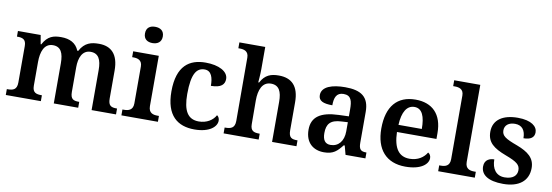

<svg xmlns="http://www.w3.org/2000/svg" viewBox="-57 -1168 4545 1580"><g transform="rotate(10 2215.5 -378.0)"><path d="M23 0H316V-49H313C269 -49 237 -57 237 -115V-313C237 -397 261 -471 335 -471C401 -471 424 -421 424 -335V0H628V-49H625C580 -49 554 -58 554 -120V-326C554 -404 580 -471 650 -471C716 -471 740 -421 740 -335V0H944V-49H941C896 -49 870 -58 870 -120V-354C870 -489 808 -548 706 -548C643 -548 587 -536 547 -461H539C514 -523 460 -548 390 -548C327 -548 278 -536 238 -461H233L220 -536H30V-489H33C77 -489 107 -480 107 -423V-119C107 -58 74 -49 29 -49H23Z M1137 -630C1178 -630 1212 -650 1212 -698C1212 -747 1178 -766 1137 -766C1095 -766 1063 -747 1063 -698C1063 -650 1095 -630 1137 -630ZM989 0H1294V-49H1282C1247 -49 1207 -57 1207 -116V-536H993V-487H1002C1036 -487 1077 -479 1077 -424V-115C1077 -57 1036 -49 1002 -49H989Z M1600 10C1727 10 1785 -46 1785 -95C1785 -113 1778 -129 1764 -138C1741 -94 1690 -61 1624 -61C1531 -61 1492 -129 1492 -267C1492 -441 1534 -491 1599 -491C1656 -491 1672 -434 1672 -367C1759 -367 1786 -400 1786 -444C1786 -507 1708 -548 1597 -548C1463 -548 1360 -481 1360 -266C1360 -64 1459 10 1600 10Z M1843 0H2136V-49H2133C2089 -49 2058 -57 2058 -115L2057 -313C2057 -401 2084 -471 2157 -471C2224 -471 2248 -421 2248 -335V0H2452V-49H2449C2404 -49 2378 -58 2378 -120V-354C2378 -489 2316 -548 2209 -548C2144 -548 2094 -532 2058 -463H2051C2051 -463 2057 -528 2057 -574V-760H1841V-711H1852C1886 -711 1927 -703 1927 -648L1928 -119C1928 -58 1893 -49 1848 -49H1843Z M2682 10C2761 10 2791 -21 2834 -75H2842L2862 0H3028V-49H3025C2980 -49 2964 -65 2964 -120V-377C2964 -502 2897 -548 2764 -548C2656 -548 2568 -520 2568 -448C2568 -400 2607 -383 2684 -383C2684 -445 2699 -491 2760 -491C2825 -491 2834 -443 2834 -374V-317L2751 -314C2600 -309 2526 -259 2526 -152C2526 -42 2594 10 2682 10ZM2725 -59C2680 -59 2659 -89 2659 -147C2659 -222 2689 -261 2782 -265L2834 -268V-191C2834 -110 2791 -59 2725 -59Z M3363 10C3492 10 3552 -43 3552 -94C3552 -114 3542 -130 3528 -137C3504 -95 3455 -60 3386 -60C3298 -60 3250 -120 3246 -259H3576V-308C3576 -466 3491 -548 3352 -548C3200 -548 3114 -452 3114 -265C3114 -91 3202 10 3363 10ZM3443 -319H3248C3253 -428 3290 -487 3353 -487C3418 -487 3443 -422 3443 -319Z M3636 0H3942V-49H3929C3894 -49 3854 -57 3854 -116V-760H3636V-711H3649C3683 -711 3724 -703 3724 -648V-116C3724 -57 3684 -49 3649 -49H3636Z M4180 10C4310 10 4389 -50 4389 -159C4389 -243 4333 -286 4238 -322C4137 -359 4106 -379 4106 -425C4106 -468 4140 -494 4192 -494C4251 -494 4280 -455 4280 -389C4342 -389 4370 -413 4370 -454C4370 -502 4321 -547 4206 -547C4083 -547 4002 -496 4002 -395C4002 -306 4056 -265 4162 -225C4258 -189 4285 -167 4285 -122C4285 -78 4252 -45 4182 -45C4111 -45 4074 -98 4074 -176C4043 -176 3993 -164 3993 -103C3993 -35 4052 10 4180 10Z"/></g></svg>

Font: Noto Serif Tamil SemiBold
Style: Italic
Weight: 600
Italic angle: -12°
Designer: Indian Type Foundry, Tom Grace, and the Monotype Design Team
Foundry: Monotype Imaging Inc.
Version: Version 2.003